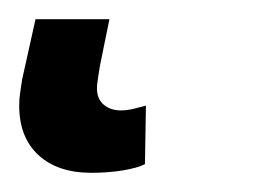

<svg xmlns="http://www.w3.org/2000/svg" viewBox="-36 42 290 200"><path d="M59 222Q24 222 4 203.5Q-16 185 -16 152Q-16 145 -15 138.5Q-14 132 -13 125L1 62H78L68 111Q67 118 66 124Q65 130 65 134Q65 145 72 151Q79 157 90 157Q97 157 104.5 155Q112 153 116 152L115 213Q107 217 92 219.5Q77 222 59 222Z"/></svg>

Font: Noto Sans Display Medium
Style: Italic
Weight: 500
Italic angle: -12°
Designer: Monotype Design Team
Foundry: Monotype Imaging Inc.
Version: Version 2.003